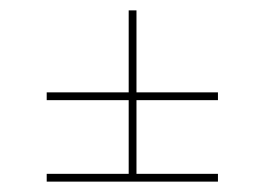

<svg xmlns="http://www.w3.org/2000/svg" viewBox="-20 -446 510 370"><path d="M70 -111H228V-253H70V-268H228V-426H243V-268H400V-253H243V-111H400V-96H70Z"/></svg>

Font: Facade Sud
Style: Regular
Weight: 100
Designer: Éléonore Fines
Foundry: Velvetyne Type Foundry
Version: Version 1.001;Glyphs 3.2 (3202)